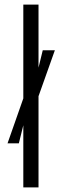

<svg xmlns="http://www.w3.org/2000/svg" viewBox="-20 -820 272 840"><path d="M82 0V-272L62.5 -193H13L82 -389.5V-800H148.5V-524L167 -600H220L148.5 -399V0Z"/></svg>

Font: Big Shoulders Display Thin
Style: Regular
Weight: 400
Version: Version 2.002